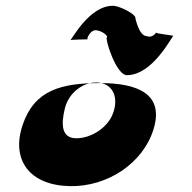

<svg xmlns="http://www.w3.org/2000/svg" viewBox="-20 -716 655 654"><path d="M344 -589C337 -583 376 -460 412 -460C500 -460 564 -590 570 -593C576 -596 505 -601 511 -606C517 -611 501 -584 480 -593C453 -593 441 -655 441 -655C444 -664 402 -690 370 -696C285 -702 223 -577 219 -579C215 -581 279 -582 279 -582C273 -582 288 -615 307 -613C329 -611 349 -593 344 -589ZM57 -290C97 -410 190 -433 321 -433C449 -433 540 -396 503 -276C468 -161 347 -79 217 -82C81 -85 17 -171 57 -290ZM201 -347C188 -294 188 -245 240 -245C292 -245 351 -283 367 -336C385 -393 358 -433 311 -435C263 -437 214 -400 201 -347Z"/></svg>

Font: Drag You Down
Style: Regular
Weight: 400
Designer: Robert Jablonski
Foundry: Cannot Into Space Fonts
Version: Version 0.97